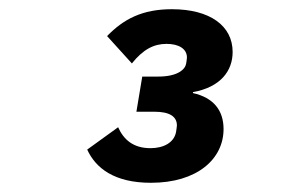

<svg xmlns="http://www.w3.org/2000/svg" viewBox="-20 -724 640 421"><path d="M327.1 -556.1H291.9L279.1 -479H318.9C350.9 -479 367.9 -469.1 367.9 -448.9C367.9 -445 366.8 -441.1 366.1 -435C361.9 -410.9 338.1 -399.1 310 -399.1C272 -399.1 251.1 -418 239 -445L171.2 -396C190 -355.1 230.8 -323.2 311.1 -323.2C411.9 -323.2 470.2 -375 470.2 -441.1C470.2 -481.9 448.2 -509.9 403.1 -519.9V-522C464.1 -533 490.1 -568.9 490.1 -610.1C490.1 -666.9 441.1 -703.8 356.9 -703.8C291.9 -703.8 251.1 -682.2 214.8 -644.9L269.2 -584.9C294 -616.1 317.8 -627.8 345.2 -627.8C372.2 -627.8 389.9 -616.8 389.9 -598C389.9 -594.1 388.8 -589.8 388.1 -584.2C386 -572.1 370 -556.1 327.1 -556.1Z"/></svg>

Font: Margiela Mono Italic Bold It
Style: Regular
Weight: 700
Designer: Mike Abbink, Paul van der Laan, Pieter van Rosmalen
Foundry: Bold Monday
Version: Version 2.003 2021